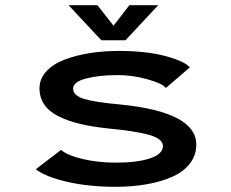

<svg xmlns="http://www.w3.org/2000/svg" viewBox="-20 -708 890 739"><path d="M589 -688 463 -553H370L244 -688H355L417 -609L478 -688ZM424 11Q323 11 240.2 -7.8Q157.5 -26.5 117.5 -56.5L215 -131Q240 -109.5 298.8 -95.8Q357.5 -82 426.5 -82Q508 -82 557.5 -98.5Q607 -115 607 -146Q607 -173.5 555 -188.5Q503 -203.5 392.5 -214Q332 -220.5 286.5 -231.5Q241 -242.5 205 -260.5Q169 -278.5 150.5 -305.5Q132 -332.5 132 -368Q132 -404.5 158 -433Q184 -461.5 227.8 -478.2Q271.5 -495 324.8 -503.5Q378 -512 437 -512Q543.5 -512 617.5 -492Q691.5 -472 710.5 -448.5L618.5 -369.5Q604 -387.5 546.2 -403.2Q488.5 -419 433.5 -419Q362 -419 311.8 -406Q261.5 -393 261.5 -366.5Q261.5 -340 304 -327.2Q346.5 -314.5 441.5 -306Q735.5 -277 735.5 -151.5Q735.5 -110 710.5 -78Q685.5 -46 641.8 -27Q598 -8 543.2 1.5Q488.5 11 424 11Z"/></svg>

Font: League Mono Wide Medium
Style: Regular
Weight: 500
Width: 8
Designer: Tyler Finck
Foundry: The League of Moveable Type / Tyler Finck
Version: Version 2.210